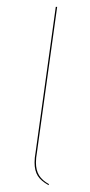

<svg xmlns="http://www.w3.org/2000/svg" viewBox="-20 -537 264 561"><path d="M88 -92Q85 -76 85 -62Q85 -40 94 -25Q103 -10 123 1L122 4Q100 -8 90.5 -23Q81 -38 81 -62Q81 -76 84 -92L143 -517H147Z"/></svg>

Font: Fira Sans Condensed Four
Style: Italic
Weight: 100
Width: 3
Italic angle: -8°
Designer: bBox Type GmbH & Carrois Corporate GbR & Edenspiekermann AG
Foundry: bBox Type GmbH & Carrois Corporate GbR & Edenspiekermann AG
Version: Version 4.301